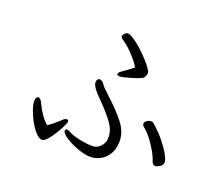

<svg xmlns="http://www.w3.org/2000/svg" viewBox="-119 -891 1239 1074"><g transform="rotate(20 500.0 -354.0)"><path d="M457 -673Q444 -682 444 -691Q444 -697 453 -706.5Q462 -716 472 -716Q488 -716 524.5 -688.5Q561 -661 597 -623Q633 -585 648 -559Q652 -554 652 -545Q652 -533 642 -517Q637 -508 582 -491Q527 -474 509 -474Q493 -474 493 -483Q493 -492 512 -505Q543 -525 574 -551Q556 -581 522 -617Q488 -653 457 -673ZM325 -85Q325 -89 328 -91.5Q331 -94 336 -94Q345 -94 356 -87Q376 -75 420 -65.5Q464 -56 501 -56Q527 -56 547.5 -78Q568 -100 568 -130Q568 -174 540 -213.5Q512 -253 461 -305Q408 -356 398 -381Q394 -389 394 -398Q394 -408 399 -414.5Q404 -421 412 -421Q426 -421 440 -400Q449 -387 489 -350Q555 -290 594.5 -239Q634 -188 634 -131Q634 -88 615.5 -57Q597 -26 568 -10.5Q539 5 509 5Q478 5 434 -10.5Q390 -26 357.5 -47.5Q325 -69 325 -85ZM867 -71Q853 -71 846 -90Q835 -126 802 -176.5Q769 -227 736 -253Q725 -261 725 -271Q725 -282 737.5 -290.5Q750 -299 763 -299Q771 -299 775 -295Q821 -255 851.5 -216.5Q882 -178 896.5 -150Q911 -122 911 -111Q911 -92 894.5 -81.5Q878 -71 867 -71ZM122 -209Q129 -209 136 -202.5Q143 -196 148 -184Q159 -158 179 -128Q199 -98 222 -79Q239 -90 261 -108.5Q283 -127 294 -138Q297 -142 303.5 -145Q310 -148 315 -148Q325 -148 325 -138Q325 -128 305.5 -91Q286 -54 262 -23Q238 8 223 8Q201 8 175 -25Q149 -58 129.5 -102.5Q110 -147 108 -174V-182Q108 -195 112 -202Q116 -209 122 -209Z"/></g></svg>

Font: Fusion Kai T
Style: Regular
Weight: 400
Designer: Fontworks Inc.
Version: Version 24.134;May 13, 2024